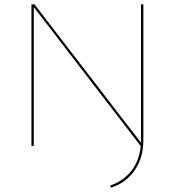

<svg xmlns="http://www.w3.org/2000/svg" viewBox="-20 -678 813 892"><path d="M646 -658V-28Q646 55 605.5 113.5Q565 172 495 194L492 184Q553 163 590 116Q627 69 634 1L137 -645V0H126V-658H140L635 -15V-28V-658Z"/></svg>

Font: Ysabeau SC Hairline
Style: Regular
Weight: 100
Designer: Christian Thalmann (Catharsis Fonts)
Version: Version 0.003